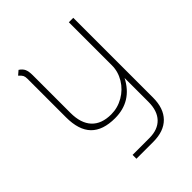

<svg xmlns="http://www.w3.org/2000/svg" viewBox="-199 -589 918 918"><g transform="rotate(-45 259.5 -130.5)"><path d="M447 -471V68Q447 141 408.5 180Q370 219 298 219H184V193H298Q355 193 386 160.5Q417 128 417 67V-94Q363 10 249 10Q167 10 126.5 -31.5Q86 -73 86 -159V-420Q86 -434 82 -442Q78 -450 65 -462L86 -480Q103 -469 109.5 -454.5Q116 -440 116 -414V-159Q116 -89 150 -52.5Q184 -16 249 -16Q293 -16 332 -38.5Q371 -61 394 -99Q417 -137 417 -180V-471Z"/></g></svg>

Font: KoHo ExtraLight
Style: Regular
Weight: 275
Version: Version 1.000; ttfautohint (v1.6)